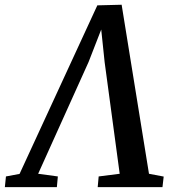

<svg xmlns="http://www.w3.org/2000/svg" viewBox="-68 -770 701 790"><path d="M432.5 -750.5 545 -55 605.5 -43.5 600.5 0H334L338 -44L424.5 -55L362.5 -514.5L343.5 -696L366 -693.5L296.5 -515L89 -55L170 -44L166 0H-48L-43.5 -44L12.5 -54.5L332.5 -748Z"/></svg>

Font: Merriweather 24pt Medium
Style: Italic
Weight: 500
Italic angle: -7.8°
Version: Version 2.101